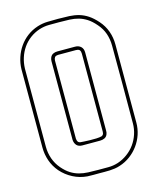

<svg xmlns="http://www.w3.org/2000/svg" viewBox="-129 -965 874 1064"><g transform="rotate(-15 308.5 -433.0)"><path d="M39.1 -658.7Q40 -693.4 50.8 -725.8Q61.5 -758.3 80.6 -785.6Q99.6 -813 126.7 -833.5Q153.8 -854 188 -865.2Q217.3 -874.5 246.8 -875.2Q276.4 -876 306.6 -876Q341.8 -876 371.3 -874.5Q400.9 -873 427 -865.5Q453.1 -857.9 477.1 -842Q501 -826.2 525.9 -797.9Q551.8 -768.6 564.7 -732.7Q577.6 -696.8 577.6 -657.2V-208.5Q577.6 -173.3 566.7 -140.6Q555.7 -107.9 535.6 -80.3Q515.6 -52.7 487.8 -32Q460 -11.2 426.3 -0.5Q411.6 4.4 397 6.6Q382.3 8.8 367.2 9.5Q352.1 10.3 336.9 10Q321.8 9.8 306.6 9.8Q289.6 9.8 272.7 10Q255.9 10.3 238.8 9.3Q195.8 5.9 157.5 -13.9Q119.1 -33.7 90.8 -65.9Q64.5 -96.7 51.8 -133.5Q39.1 -170.4 39.1 -210ZM58.6 -208.5Q58.6 -172.9 70.3 -139.6Q82 -106.4 105.5 -79.1Q127.9 -53.2 150.1 -39.3Q172.4 -25.4 196.5 -18.8Q220.7 -12.2 247.8 -11Q274.9 -9.8 306.6 -9.8Q335.4 -9.8 363.8 -9.8Q392.1 -9.8 419.9 -18.6Q450.7 -28.8 476.3 -47.9Q502 -66.9 520 -92Q538.1 -117.2 548.1 -147.5Q558.1 -177.7 558.1 -210Q559.1 -432.6 558.1 -654.8Q558.1 -691.4 546.9 -724.4Q535.6 -757.3 511.2 -784.7Q488.3 -811.5 465.8 -825.9Q443.4 -840.3 419.2 -847.2Q395 -854 367.4 -855.2Q339.8 -856.4 306.6 -856.4Q277.8 -856.4 250 -856.2Q222.2 -856 194.3 -847.2Q163.1 -836.9 138.2 -818.1Q113.3 -799.3 95.9 -774.2Q78.6 -749 69.1 -719.2Q59.6 -689.5 58.6 -657.2ZM211.4 -658.7Q211.4 -669.9 215.8 -679.7Q221.2 -691.9 232.2 -697.3Q243.2 -702.6 255.9 -702.6H357.9Q378.9 -702.6 391.6 -690.7Q404.3 -678.7 404.3 -657.2V-208.5Q404.3 -203.1 403.6 -197.8Q402.8 -192.4 400.4 -187Q395 -174.3 383.3 -168.9Q371.6 -163.6 357.9 -163.6H255.9Q235.4 -163.6 224.1 -175.3Q212.9 -187 211.4 -207ZM231 -208.5Q231.9 -196.3 237.5 -189.7Q243.2 -183.1 255.9 -183.1Q256.8 -183.1 270.5 -182.1Q284.2 -181.2 302.7 -180.7Q321.3 -180.2 340.8 -180.9Q360.4 -181.6 373 -185.1L378.9 -189.5Q382.8 -193.8 383.8 -199.2Q384.8 -204.6 384.8 -210Q385.3 -432.6 384.8 -655.3Q384.8 -662.1 383.5 -667Q382.3 -671.9 378.4 -677.2Q373.5 -680.7 368.7 -681.9Q363.8 -683.1 357.9 -683.1H255.9Q245.1 -683.1 237.3 -677.2Q231 -668 231 -657.2Z"/></g></svg>

Font: Preussische VI 9 Linie
Style: Regular
Weight: 400
Designer: Peter Wiegel
Foundry: Peter Wiegel
Version: Version 1.000 2009 initial release